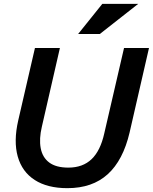

<svg xmlns="http://www.w3.org/2000/svg" viewBox="-20 -970 796 1000"><path d="M331 10Q227 10 161 -32.5Q95 -75 72.5 -154.5Q50 -234 75 -343L162 -720H292L198 -310Q183 -247 192 -198.5Q201 -150 236.5 -123.5Q272 -97 336 -97Q411 -97 457 -141Q503 -185 523 -275L626 -720H756L655 -280Q621 -135 541 -62.5Q461 10 331 10ZM500 -793H387L513 -950H700Z"/></svg>

Font: Instrument Sans SemiBold
Style: Italic
Weight: 600
Italic angle: -13°
Designer: Rodrigo Fuenzalida
Foundry: fragTYPE
Version: Version 1.000;gftools[0.9.28]